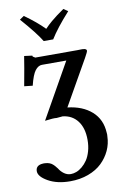

<svg xmlns="http://www.w3.org/2000/svg" viewBox="-97 -710 632 994"><g transform="rotate(-10 219.5 -212.5)"><path d="M117.2 -436Q119.6 -432.1 122.1 -432.1H323.2H342.8Q348.1 -432.1 356.2 -432.4Q364.3 -432.6 368.7 -432.6Q373 -432.6 375 -432.1Q392.1 -430.7 392.1 -420.9Q392.1 -415 376 -386.2L241.2 -148.9Q319.8 -140.1 367.7 -97.7Q415.5 -55.2 418.9 15.1Q420.4 24.4 418.9 35.2Q418 73.2 401.9 108.2Q385.7 143.1 357.4 170.4Q329.1 197.8 285.6 213.9Q242.2 230 189.9 230Q121.6 230 74.7 203.6Q27.8 177.2 27.8 148.9Q27.8 121.6 57.1 116.2Q69.3 114.3 77.1 115.2Q104 116.7 119.1 131.8Q123.5 134.8 138.2 153.8Q148.4 170.9 164.6 182.4Q180.7 193.8 199.2 193.8Q213.4 193.8 228.5 188.2Q243.7 182.6 259.3 169.7Q274.9 156.7 287.1 138.7Q299.3 120.6 307.1 93.5Q314.9 66.4 314.9 34.2Q314.9 -28.3 286.6 -65.4Q258.3 -102.5 209 -107.9Q206.1 -107.9 176.8 -105Q162.6 -107.4 115.2 -101.1L277.8 -389.2H149.9Q130.4 -389.2 114 -368.2Q97.7 -347.2 84 -291L40 -295.9Q59.6 -400.9 66.9 -450.2L108.9 -444.8Q108.9 -437.5 117.2 -436ZM230 -508.8H180.2Q151.4 -556.2 78.1 -639.2L101.1 -654.8Q164.1 -609.9 204.1 -568.8Q220.7 -586.4 240 -602.8Q259.3 -619.1 271.2 -627.7Q283.2 -636.2 309.1 -654.8L332 -639.2Q263.2 -563 230 -508.8Z"/></g></svg>

Font: Common Serif SemiBold
Style: Regular
Weight: 600
Designer: Philipp H. Poll, Khaled Hosny
Foundry: Stefan Peev, Context Ltd.
Version: Version 1.026